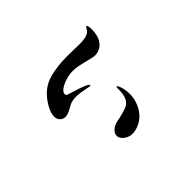

<svg xmlns="http://www.w3.org/2000/svg" viewBox="-66 -806 1133 1133"><g transform="rotate(45 500.0 -240.0)"><path d="M295 -36Q247 -78 230.5 -142Q214 -206 214 -283L215 -350Q216 -365 216 -388Q216 -426 208.5 -449Q201 -472 178 -483Q169 -488 169 -492Q169 -496 179 -498.5Q189 -501 206 -501Q232 -501 258 -493.5Q284 -486 302 -468Q315 -456 321.5 -438.5Q328 -421 328 -407Q328 -392 317 -350Q308 -316 303.5 -293Q299 -270 299 -248Q299 -219 308.5 -188Q318 -157 332.5 -137Q347 -117 362 -117Q368 -117 371.5 -120Q375 -123 377 -130Q403 -215 415 -241Q425 -261 431 -261Q435 -261 435 -255Q435 -255 431 -235Q420 -183 420 -153Q420 -122 431 -100Q449 -68 455 -52.5Q461 -37 461 -27Q461 -7 447.5 7Q434 21 412 21Q388 21 357 6Q326 -9 295 -36ZM696 -220Q694 -226 693 -232Q692 -238 691 -244Q682 -287 671.5 -312.5Q661 -338 636 -350Q621 -357 606 -359.5Q591 -362 570 -362H559Q547 -362 547 -366Q547 -370 557 -375Q569 -381 589.5 -385.5Q610 -390 633 -390Q691 -390 743 -356Q776 -334 793.5 -300Q811 -266 811 -237Q811 -215 802 -197.5Q793 -180 780 -170Q767 -160 755 -160Q735 -160 719 -176Q703 -192 696 -220Z"/></g></svg>

Font: Shippori Mincho ExtraBold
Style: Regular
Weight: 800
Designer: FONTDASU
Foundry: FONTDASU / Google Inc. / but / Adobe
Version: Version 3.110; ttfautohint (v1.8.3)